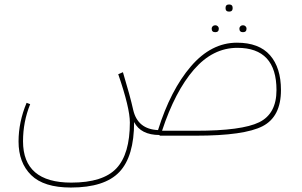

<svg xmlns="http://www.w3.org/2000/svg" viewBox="-20 -607 1350 859"><path d="M1021 -571Q1021 -555 1005 -555Q989 -555 989 -571Q989 -587 1005 -587Q1021 -587 1021 -571ZM927 -479Q927 -485 931.5 -489.5Q936 -494 943 -494Q950 -494 954.5 -489.5Q959 -485 959 -479Q959 -463 943 -463Q927 -463 927 -479ZM1051 -479Q1051 -485 1055.5 -489.5Q1060 -494 1067 -494Q1074 -494 1078.5 -489.5Q1083 -485 1083 -479Q1083 -463 1067 -463Q1051 -463 1051 -479ZM1040 -416Q1139 -416 1188 -360Q1237 -304 1237 -204Q1237 -85 1155 -42.5Q1073 0 857 0H694V-3Q610 -3 580 -61Q580 93 514 162.5Q448 232 297 232Q176 232 119.5 176.5Q63 121 63 26Q63 -61 99 -147L115 -141Q83 -62 83 25Q83 210 299 210Q441 210 501 146Q561 82 561 -59Q561 -124 509 -275L530 -284Q562 -178 576 -115Q596 -29 687 -25Q743 -204 834 -310Q925 -416 1040 -416ZM857 -22Q1062 -22 1139.5 -60Q1217 -98 1217 -204Q1217 -393 1042 -393Q932 -393 847.5 -295.5Q763 -198 705 -22Z"/></svg>

Font: FiraGO Thin
Style: Regular
Weight: 100
Designer: bBox Type
Foundry: bBox Type GmbH
Version: Version 1.001;PS 001.001;hotconv 1.0.88;makeotf.lib2.5.64775